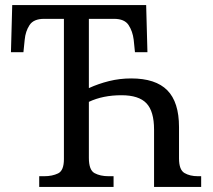

<svg xmlns="http://www.w3.org/2000/svg" viewBox="-20 -734 836 754"><path d="M134 0V-42H154Q185 -42 208 -53Q231 -64 231 -109V-660H153Q112 -660 96 -635.5Q80 -611 77 -578L72 -529H23L28 -714H554L559 -529H510L505 -578Q501 -611 485 -635.5Q469 -660 428 -660H329V-388Q366 -405 408 -415.5Q450 -426 495 -426Q591 -426 637 -379.5Q683 -333 683 -235V-112Q683 -67 704.5 -54.5Q726 -42 757 -42H770V0H585V-225Q585 -297 555 -328.5Q525 -360 457 -360Q384 -360 329 -334V-114Q329 -66 351.5 -54Q374 -42 406 -42H426V0Z"/></svg>

Font: Noto Serif SemiCondensed
Style: Regular
Weight: 400
Width: 4
Designer: Monotype Design Team
Foundry: Monotype Imaging Inc.
Version: Version 2.013